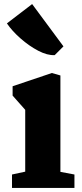

<svg xmlns="http://www.w3.org/2000/svg" viewBox="-20 -924 405 944"><path d="M14 -809 138 -904 292 -696 249 -653Q213 -651 168 -674.5Q123 -698 81 -735Q39 -772 14 -809ZM104 -80V-384L42 -454V-500L235 -565L277 -553V-79L346 -66V0H39V-66Z"/></svg>

Font: Martel Heavy
Style: Regular
Weight: 900
Designer: Dan Reynolds
Foundry: Dan Reynolds
Version: Version 1.001; ttfautohint (v1.1) -l 5 -r 5 -G 72 -x 0 -D la